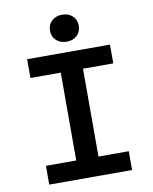

<svg xmlns="http://www.w3.org/2000/svg" viewBox="-92 -917 784 986"><g transform="rotate(-10 300.0 -424.0)"><path d="M84 0V-98H242V-556H84V-654H516V-556H358V-98H516V0ZM300 -707Q268 -707 246.5 -726.5Q225 -746 225 -778Q225 -809 246.5 -828.5Q268 -848 300 -848Q333 -848 354 -828.5Q375 -809 375 -778Q375 -746 354 -726.5Q333 -707 300 -707Z"/></g></svg>

Font: Source Code Pro ExtraLight SemiBold
Style: Regular
Weight: 600
Monospace: yes
Version: Version 1.018;hotconv 1.0.116;makeotfexe 2.5.65601